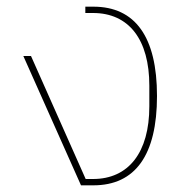

<svg xmlns="http://www.w3.org/2000/svg" viewBox="-20 -556 561 576"><path d="M223 0H260C386 0 451 -91 451 -268C451 -445 386 -536 260 -536H236V-517H259C367 -517 428 -437 428 -299V-237C428 -99 366 -19 259 -19H237L73 -388H50Z"/></svg>

Font: IBM Plex Thai Thin
Style: Regular
Weight: 100
Designer: Mike Abbink, Paul van der Laan, Pieter van Rosmalen, Ben Mitchell, Mark Frömberg
Foundry: Bold Monday
Version: Version 1.0